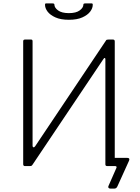

<svg xmlns="http://www.w3.org/2000/svg" viewBox="-20 -974 819 1126"><path d="M627 132Q620 132 616.5 127.5Q613 123 616 117L663 10Q665 5 662.5 2.5Q660 0 655 0H621L647 -56Q647 -48 655 -48H727Q735 -48 737.5 -44Q740 -40 737 -32L669 118Q666 125 661.5 128.5Q657 132 651 132ZM163 -742Q171 -742 171 -732V-118Q171 -113 175.5 -110.5Q180 -108 186 -116L600 -734Q603 -740 606.5 -741Q610 -742 616 -742H643Q653 -742 653 -731V-11Q653 0 643 0H609Q598 0 598 -10V-627Q598 -633 594.5 -634Q591 -635 586 -627L170 -7Q166 -1 161.5 -0.5Q157 0 151 0H126Q122 0 119 -2.5Q116 -5 116 -11V-732Q116 -742 126 -742ZM384 -858Q336 -858 305 -872Q274 -886 259 -906Q244 -926 244 -946Q244 -950 245.5 -952Q247 -954 249 -954H287Q293 -954 296 -952.5Q299 -951 299 -947Q299 -929 320.5 -913Q342 -897 384 -897ZM384 -858V-897Q426 -897 447.5 -913Q469 -929 469 -947Q469 -951 472 -952.5Q475 -954 481 -954H518Q521 -954 522.5 -952Q524 -950 524 -946Q524 -926 509 -906Q494 -886 463 -872Q432 -858 384 -858Z"/></svg>

Font: Libre Franklin ExtraLight
Style: Regular
Weight: 250
Designer: Pablo Impallari, Rodrigo Fuenzalida, Nhung Nguyen
Foundry: Impallari Type
Version: Version 3.000